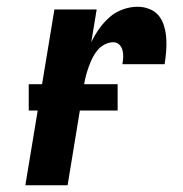

<svg xmlns="http://www.w3.org/2000/svg" viewBox="-20 -548 540 568"><path d="M55 0 141 -520H266L250 -423Q260 -444 273.5 -463Q287 -482 304 -497Q321 -512 343 -520Q365 -528 387 -528Q406 -528 423 -521Q440 -514 450.5 -500.5Q461 -487 466 -469Q471 -451 472 -432.5Q473 -414 471.5 -395.5Q470 -377 467 -358H342Q344 -368 344.5 -378.5Q345 -389 342.5 -399Q340 -409 333 -416Q326 -423 315 -423Q302 -423 289.5 -416.5Q277 -410 268 -399Q259 -388 253 -375.5Q247 -363 242.5 -350.5Q238 -338 234.5 -325Q231 -312 229 -299L180 0ZM328 -221H65V-299H328Z"/></svg>

Font: Iosevka Extrabold Oblique
Style: Regular
Weight: 800
Italic angle: -9°
Monospace: yes
Designer: Belleve Invis
Foundry: Belleve Invis
Version: Version 32.5.0; ttfautohint (v1.8.4)